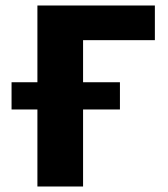

<svg xmlns="http://www.w3.org/2000/svg" viewBox="-20 -678 609 698"><path d="M282 -532V-379H416V-280H282V0H116V-280H22V-379H116V-658H543V-532Z"/></svg>

Font: Ysabeau Ultrabold
Style: Regular
Weight: 800
Designer: Christian Thalmann (Catharsis Fonts)
Version: Version 0.003